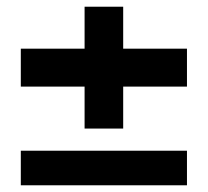

<svg xmlns="http://www.w3.org/2000/svg" viewBox="-20 -552 619 572"><path d="M42 0V-103H537V0ZM232 -169V-532H347V-169ZM42 -294V-407H537V-294Z"/></svg>

Font: DM Sans 12pt
Style: Bold
Weight: 700
Version: Version 4.004;gftools[0.9.30]